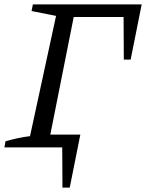

<svg xmlns="http://www.w3.org/2000/svg" viewBox="-31 -668 662 870"><path d="M611 -648 561 -398H530L529 -591H303L197 -58H333L285 182H252L251 0H-11L-6 -28Q23 -36 50.5 -42Q78 -48 105 -51L223 -596L112 -618L118 -648Z"/></svg>

Font: Piazzolla SC
Style: Italic
Weight: 400
Italic angle: -11.3°
Designer: Juan Pablo del Peral
Foundry: Huerta Tipografica
Version: Version 1.330